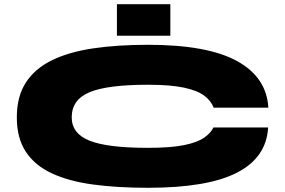

<svg xmlns="http://www.w3.org/2000/svg" viewBox="-20 -873 1356 913"><path d="M1255 -267Q1247 -124 1107 -52Q967 20 683 20Q538 20 423 4.5Q308 -11 227 -48.5Q146 -86 103 -151Q60 -216 60 -315Q60 -414 103 -480.5Q146 -547 227 -586.5Q308 -626 423 -643Q538 -660 683 -660Q967 -660 1107.5 -582.5Q1248 -505 1256 -361H996Q984 -393 952 -417.5Q920 -442 856 -456Q792 -470 683 -470Q491 -470 406 -434.5Q321 -399 321 -315Q321 -238 406 -204Q491 -170 683 -170Q792 -170 855.5 -183Q919 -196 951 -218.5Q983 -241 995 -267ZM790 -853V-703H536V-853Z"/></svg>

Font: Syne ExtraBold
Style: Regular
Weight: 800
Designer: Lucas Descroix
Foundry: Bonjour Monde
Version: Version 2.200; ttfautohint (v1.8.4)